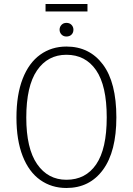

<svg xmlns="http://www.w3.org/2000/svg" viewBox="-20 -926 663 957"><path d="M560 -341Q560 -171 493.5 -80Q427 11 311 11Q237 11 180.5 -29Q124 -69 93 -148Q62 -227 62 -340Q62 -454 93 -533.5Q124 -613 180.5 -653.5Q237 -694 311 -694Q426 -694 493 -604.5Q560 -515 560 -341ZM111 -340Q111 -186 165 -108Q219 -30 311 -30Q407 -30 459.5 -107Q512 -184 512 -341Q512 -499 459 -576Q406 -653 311 -653Q218 -653 164.5 -575Q111 -497 111 -340ZM346 -778Q346 -763 336.5 -753.5Q327 -744 311 -744Q296 -744 286.5 -754Q277 -764 277 -778Q277 -792 286.5 -802Q296 -812 311 -812Q327 -812 336.5 -802Q346 -792 346 -778ZM416 -869H207V-906H416Z"/></svg>

Font: Fira Sans Condensed ExtraLight
Style: Regular
Weight: 275
Width: 3
Designer: Carrois Corporate & Edenspiekermann AG
Foundry: Carrois Corporate GbR & Edenspiekermann AG
Version: Version 4.203